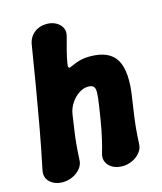

<svg xmlns="http://www.w3.org/2000/svg" viewBox="-111 -801 762 902"><g transform="rotate(-15 270.0 -350.0)"><path d="M83 19Q45 19 21 -3Q-3 -25 5 -62Q26 -162 43 -256.5Q60 -351 76 -445.5Q92 -540 108 -640Q113 -676 138.5 -697.5Q164 -719 201 -719Q226 -719 245.5 -708.5Q265 -698 274.5 -680Q284 -662 277 -637Q267 -600 259.5 -571.5Q252 -543 248 -517Q245 -503 246.5 -497.5Q248 -492 254 -493Q261 -495 275 -501.5Q289 -508 309.5 -513.5Q330 -519 358 -519Q453 -519 486 -461Q519 -403 499 -279Q493 -237 488 -203.5Q483 -170 480 -137.5Q477 -105 475 -64Q475 -40 459.5 -21Q444 -2 421 8.5Q398 19 373 19Q347 19 327 8.5Q307 -2 297.5 -21Q288 -40 295 -64Q304 -94 310 -120Q316 -146 321 -170.5Q326 -195 330 -221.5Q334 -248 339 -279Q346 -323 346.5 -345.5Q347 -368 339 -376Q331 -384 312 -384Q290 -384 268 -369.5Q246 -355 230 -331.5Q214 -308 209 -279Q203 -237 198 -203.5Q193 -170 190 -137.5Q187 -105 185 -64Q185 -40 169.5 -21Q154 -2 131 8.5Q108 19 83 19Z"/></g></svg>

Font: Winky Sans
Style: Bold Italic
Weight: 700
Italic angle: -8.97852°
Designer: Simon Atzbach
Foundry: typofactur
Version: Version 1.205